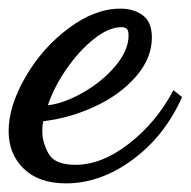

<svg xmlns="http://www.w3.org/2000/svg" viewBox="-37 -381 442 445"><path d="M-17 -77Q-17 -135 22 -202.5Q61 -270 122 -315.5Q183 -361 242 -361Q273 -361 294 -345.5Q315 -330 315 -294Q315 -246 278 -203.5Q241 -161 182.5 -134Q124 -107 63 -100Q61 -90 61 -77Q61 -51 75.5 -25Q90 1 138 1Q199 1 262.5 -48.5Q326 -98 365 -172L385 -156Q345 -66 270.5 -11Q196 44 116 44Q53 44 18 10Q-17 -24 -17 -77ZM261 -299Q261 -310 257 -314Q253 -318 244 -318Q215 -318 180.5 -290.5Q146 -263 117 -221Q88 -179 74 -137Q110 -141 154.5 -166Q199 -191 230 -227.5Q261 -264 261 -299Z"/></svg>

Font: Dancing Script
Style: Bold
Weight: 700
Designer: Pablo Impallari
Foundry: Pablo Impallari
Version: Version 2.000